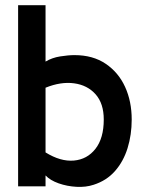

<svg xmlns="http://www.w3.org/2000/svg" viewBox="-20 -720 569 742"><path d="M489 -258Q489 -199 473 -147.5Q457 -96 424.5 -59Q392 -22 342 -6Q312 4 275.5 2Q239 0 206.5 -11.5Q174 -23 156 -42V0H50V-700H156V-482Q181 -497 212.5 -502Q244 -507 268 -507Q339 -507 388.5 -473.5Q438 -440 463.5 -384Q489 -328 489 -258ZM381 -258Q381 -320 349.5 -355.5Q318 -391 266.5 -398Q215 -405 156 -381V-131Q214 -95 265.5 -99.5Q317 -104 349 -145Q381 -186 381 -258Z"/></svg>

Font: Kulim Park SemiBold
Style: Regular
Weight: 600
Designer: Noponies / Dale Sattler
Foundry: Noponies
Version: Version 1.000; ttfautohint (v1.8.3)